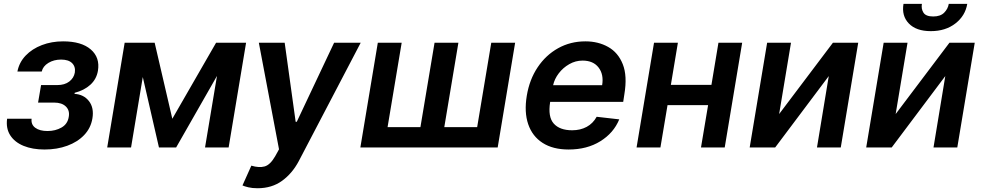

<svg xmlns="http://www.w3.org/2000/svg" viewBox="-20 -768 5117 1000"><path d="M17 -149.5H144.5Q141 -119.3 163.7 -102.5Q186.4 -85.6 227.3 -85.6Q268.8 -85.6 300.6 -103.9Q332.4 -122.2 338.1 -159.4Q344.1 -192.5 323.2 -213.1Q302.2 -233.7 262.1 -233.7H178.3L193.9 -324.9H277.7Q317.1 -324.9 340.9 -343.4Q364.7 -361.9 369.7 -389.9Q374.3 -420.5 355.6 -439.1Q337 -457.7 298.3 -457.7Q260.3 -457.7 231.9 -440.3Q203.5 -422.9 197.4 -395.6H70.7Q79.9 -443.2 113.6 -478.5Q147.4 -513.8 198.2 -533.2Q248.9 -552.6 308.6 -552.6Q404.1 -552.6 452.8 -510.5Q501.4 -468.4 490.1 -399.5Q482.6 -355.5 450.3 -326.3Q418 -297.2 369.3 -284.8L367.9 -279.1Q416.2 -276.3 443.4 -241.3Q470.5 -206.3 461.3 -151.3Q453.1 -101.2 418.5 -64.8Q383.9 -28.4 330.4 -8.9Q277 10.7 212 10.7Q149.1 10.7 102.8 -8.3Q56.5 -27.3 33.4 -63.2Q10.3 -99.1 17 -149.5Z M877.5 -149.5 1105.5 -545.5H1261.7L1170.8 0H1047.9L1110.1 -372.5L897.4 0H807.9L723.7 -366.8L662.6 0H538.4L629.3 -545.5H785.5Z M1321.4 212.4Q1293.3 212.4 1272.9 207.4Q1252.5 202.4 1242.9 197.8L1289.1 94.8Q1329.2 106.9 1358.1 98.9Q1387.1 90.9 1413 46.2L1433.2 9.6L1328.1 -545.5H1462.7L1519.9 -133.5H1525.6L1720.2 -545.5H1858.7L1536.2 71Q1502.1 135.3 1449 173.8Q1396 212.4 1321.4 212.4Z M1947.8 -545.5H2072.1L1998.6 -105.8H2169.7L2243.3 -545.5H2367.5L2294 -105.8H2465.2L2538.7 -545.5H2663L2572.1 0H1856.9Z M2941.8 10.7Q2859.7 10.7 2806.1 -23.8Q2752.5 -58.2 2731 -121.3Q2709.5 -184.3 2723.7 -269.5Q2737.6 -353.7 2780.2 -417.4Q2822.8 -481.2 2886.9 -516.9Q2951 -552.6 3028.8 -552.6Q3095.9 -552.6 3147.7 -523.4Q3199.6 -494.3 3223.7 -433.4Q3247.9 -372.5 3231.9 -277L3225.9 -237.6H2845.5L2845.2 -235.8Q2833.1 -159.1 2864.2 -124.3Q2895.2 -89.5 2960.2 -89.5Q3002.5 -89.5 3035.5 -107.2Q3068.5 -125 3087.7 -159.8L3205.3 -146.3Q3176.1 -75.3 3106.7 -32.3Q3037.3 10.7 2941.8 10.7ZM2860.8 -324.2H3116.1Q3125.4 -380 3097.7 -416.2Q3070 -452.4 3014.2 -452.4Q2977.3 -452.4 2945 -433.9Q2912.6 -415.5 2890.3 -386.2Q2867.9 -356.9 2860.8 -324.2Z M3510.7 -545.5 3474.1 -326H3685.4L3721.9 -545.5H3845.5L3754.6 0H3631L3668 -220.5H3456.7L3419.7 0H3295.5L3386.4 -545.5Z M4038 -174 4318.2 -545.5H4449.9L4359 0H4235.1L4296.5 -371.8L4017.4 0H3884.6L3975.5 -545.5H4099.8Z M4644.9 -174 4925.1 -545.5H5056.8L4965.9 0H4842L4903.4 -371.8L4624.3 0H4491.5L4582.4 -545.5H4706.7ZM4921.5 -747.9H5017.8Q5007.5 -685.7 4956 -645.8Q4904.5 -605.8 4827.8 -605.8Q4751.8 -605.8 4713.4 -645.8Q4675.1 -685.7 4685.7 -747.9H4781.6Q4777 -722.3 4789.6 -702.2Q4802.2 -682.2 4840.6 -682.2Q4878.2 -682.2 4897.7 -702.1Q4917.3 -721.9 4921.5 -747.9Z"/></svg>

Font: Inter UI Semi Bold
Style: Italic
Weight: 600
Italic angle: -9.39999°
Designer: Rasmus Andersson
Foundry: rsms
Version: 3.2;8d6f07862